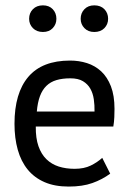

<svg xmlns="http://www.w3.org/2000/svg" viewBox="-20 -686 484 718"><path d="M34.2 0ZM392.1 -36.6Q362.3 -14.6 325.4 -1.5Q288.6 11.7 236.8 11.7Q184.6 11.7 146.5 -4.9Q108.4 -21.5 83.5 -52Q58.6 -82.5 46.4 -126Q34.2 -169.4 34.2 -223.1Q34.2 -337.9 85.9 -398.7Q137.7 -459.5 242.2 -459.5Q275.4 -459.5 305.4 -450Q335.4 -440.4 358.4 -419.2Q381.3 -397.9 394.8 -363.3Q408.2 -328.6 408.2 -278.8Q408.2 -265.6 407.5 -247.8Q406.7 -230 403.8 -212.9H113.8Q113.3 -169.4 123.8 -139.4Q134.3 -109.4 153.6 -90.6Q172.9 -71.8 199.7 -63.2Q226.6 -54.7 258.8 -54.7Q294.4 -54.7 319.3 -66.9Q344.2 -79.1 362.3 -95.7ZM333.5 -269Q334 -292.5 330.8 -314.7Q327.6 -336.9 317.9 -354.2Q308.1 -371.6 290.3 -382.3Q272.5 -393.1 243.2 -393.1Q213.4 -393.1 191.2 -386.5Q168.9 -379.9 153.6 -365Q138.2 -350.1 129.4 -326.4Q120.6 -302.7 117.7 -269ZM88.9 -615.7Q88.9 -637.2 103 -651.6Q117.2 -666 140.6 -666Q163.6 -666 177.2 -651.6Q190.9 -637.2 190.9 -615.7Q190.9 -595.2 177.2 -580.8Q163.6 -566.4 140.6 -566.4Q117.2 -566.4 103 -580.8Q88.9 -595.2 88.9 -615.7ZM281.7 -615.7Q281.7 -637.2 295.7 -651.6Q309.6 -666 332.5 -666Q356.4 -666 370.4 -651.6Q384.3 -637.2 384.3 -615.7Q384.3 -595.2 370.4 -580.8Q356.4 -566.4 332.5 -566.4Q309.6 -566.4 295.7 -580.8Q281.7 -595.2 281.7 -615.7Z"/></svg>

Font: PT Astra Sans
Style: Regular
Weight: 400
Designer: A.Korolkova, I. Chaeva
Foundry: ParaType Ltd
Version: Version 1.001; ttfautohint (v1.6)